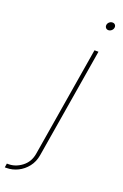

<svg xmlns="http://www.w3.org/2000/svg" viewBox="-267 -764 653 1019"><g transform="rotate(20 59.0 -255.0)"><path d="M141.1 -542.5H163.6L60.5 79.1Q54.2 117.7 32.2 145.8Q10.3 173.8 -20.5 189Q-51.3 204.1 -85 204.1H-93.8L-90.3 181.6H-81.5Q-41 181.6 -5.4 154.3Q30.3 127 38.1 79.1ZM173.3 -668Q164.1 -668 158.4 -674.8Q152.8 -681.6 154.3 -691.4Q155.8 -700.7 163.6 -707.3Q171.4 -713.9 181.2 -713.9Q190.9 -713.9 196.3 -707.3Q201.7 -700.7 200.2 -691.4Q198.7 -681.6 190.7 -674.8Q182.6 -668 173.3 -668Z"/></g></svg>

Font: Inter 16pt Thin
Style: Italic
Weight: 250
Italic angle: -9.3988°
Version: Version 4.001;git-66647c0bb